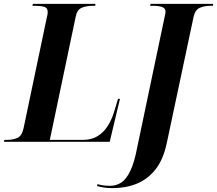

<svg xmlns="http://www.w3.org/2000/svg" viewBox="-50 -734 1124 994"><path d="M-30 0 -27 -10H-10Q17 -10 40 -20Q63 -30 72 -70L191 -637Q197 -659 197 -672Q197 -693 179 -698.5Q161 -704 132 -704H118L120 -714H444L443 -704H429Q398 -704 373.5 -694Q349 -684 342 -648L208 -10H381Q425 -10 456.5 -30Q488 -50 508.5 -83Q529 -116 541 -156L561 -222H571L518 0ZM533 240Q507 240 488.5 237Q470 234 452 229L455 219Q469 224 486.5 226Q504 228 519 228Q552 228 578 211Q604 194 625 150Q646 106 661 26L803 -650Q804 -655 805.5 -661.5Q807 -668 807 -673Q807 -692 788.5 -698Q770 -704 742 -704H727L730 -714H1054L1052 -704H1039Q1008 -704 984 -693.5Q960 -683 952 -646L814 4Q796 91 755.5 142.5Q715 194 658 217Q601 240 533 240Z"/></svg>

Font: Noto Serif Display SemiCondensed
Style: Bold Italic
Weight: 700
Width: 4
Italic angle: -12°
Designer: Monotype Design Team
Foundry: Monotype Imaging Inc.
Version: Version 2.009